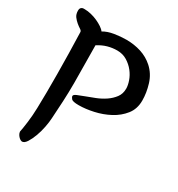

<svg xmlns="http://www.w3.org/2000/svg" viewBox="-164 -775 832 898"><g transform="rotate(30 251.5 -326.5)"><path d="M68 -565Q68 -572 58.5 -578Q49 -584 38 -593Q27 -602 17.5 -614.5Q8 -627 8 -647Q8 -656 11 -660Q14 -664 18 -666Q22 -668 26 -668Q30 -668 33 -668Q49 -668 67.5 -663.5Q86 -659 102.5 -651.5Q119 -644 132.5 -635Q146 -626 152 -617Q175 -631 208.5 -636.5Q242 -642 273 -642Q315 -642 352.5 -630Q390 -618 419 -592Q452 -562 465.5 -518Q479 -474 479 -432Q479 -387 454 -355.5Q429 -324 391.5 -304Q354 -284 311 -274.5Q268 -265 232 -265Q199 -265 192 -273.5Q185 -282 185 -288Q185 -295 200 -301.5Q215 -308 237 -316Q259 -324 285.5 -334.5Q312 -345 334 -360Q356 -375 371 -395Q386 -415 386 -443Q386 -461 378 -484Q370 -507 354 -527.5Q338 -548 314.5 -562.5Q291 -577 261 -577Q235 -577 210 -570Q185 -563 160 -547Q160 -504 161 -449.5Q162 -395 162 -344Q162 -293 159.5 -244Q157 -195 154 -150Q153 -129 147.5 -100.5Q142 -72 132.5 -46.5Q123 -21 111.5 -3Q100 15 87 15Q85 15 80.5 13Q76 11 71 6.5Q66 2 61.5 -5Q57 -12 56 -21Q60 -39 65 -77.5Q70 -116 71 -157Q72 -195 72.5 -242Q73 -289 72.5 -341.5Q72 -394 71 -451Q70 -508 68 -565Z"/></g></svg>

Font: Yeon Sung
Style: Regular
Weight: 400
Version: Version 1.001